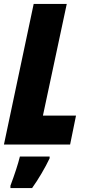

<svg xmlns="http://www.w3.org/2000/svg" viewBox="-25 -734 446 975"><path d="M146 -714H314L193 -147H361L331 0H-5ZM28 209Q62 118 76 61H227V70Q210 106 185.5 147.5Q161 189 138 221H28Z"/></svg>

Font: Noto Sans UI CondBlack
Style: Italic
Weight: 900
Width: 3
Italic angle: -12°
Designer: Monotype Design Team
Foundry: Monotype Imaging Inc.
Version: Version 1.001